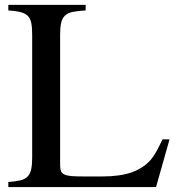

<svg xmlns="http://www.w3.org/2000/svg" viewBox="-20 -758 721 778"><path d="M667 -193.4 612.3 0H13.7V-20.5Q43.9 -22.5 63 -27.3Q82 -32.2 92.3 -43Q102.5 -53.7 106.4 -72.3Q110.4 -90.8 110.4 -120.1V-616.2Q110.4 -645.5 106.9 -664.1Q103.5 -682.6 92.8 -693.4Q82 -704.1 63 -709Q43.9 -713.9 13.7 -715.8V-738.3H327.1V-715.8Q293.9 -713.9 273.4 -709.5Q252.9 -705.1 242.2 -693.8Q231.4 -682.6 227.5 -664.1Q223.6 -645.5 223.6 -616.2V-88.9Q223.6 -74.2 227.1 -64.9Q230.5 -55.7 241.2 -50.8Q252 -45.9 270.5 -44.4Q289.1 -43 320.3 -43H394.5Q465.8 -43 513.2 -59.6Q560.5 -76.2 590.8 -110.4Q602.5 -124 613.8 -144.5Q625 -165 638.7 -193.4Z"/></svg>

Font: BabelStone Tibetan Slim
Style: Regular
Weight: 400
Designer: Christopher J. Fynn
Foundry: BabelStone
Version: Version 10.011 October 1, 2023